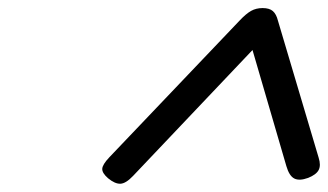

<svg xmlns="http://www.w3.org/2000/svg" viewBox="-20 -1058 813 476"><path d="M251 -668 574 -1007Q590 -1024 602.5 -1031Q615 -1038 631 -1038Q648 -1038 656.5 -1030.5Q665 -1023 669 -1007L770 -667Q776 -648 770 -636.5Q764 -625 744 -617Q722 -609 709.5 -615.5Q697 -622 690 -646L606 -934L310 -622Q292 -603 278.5 -602.5Q265 -602 248 -616Q233 -629 233.5 -639.5Q234 -650 251 -668Z"/></svg>

Font: Playwrite IN
Style: Regular
Weight: 400
Designer: Veronika Burian, José Scaglione
Foundry: TypeTogether
Version: Version 1.002